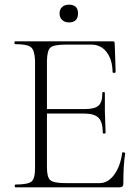

<svg xmlns="http://www.w3.org/2000/svg" viewBox="-20 -802 590 822"><path d="M275 -706Q257 -706 246 -716.5Q235 -727 235 -745Q235 -762 246 -772Q257 -782 275 -782Q314 -782 314 -745Q314 -706 275 -706ZM503 -147Q504 -152 512 -149Q517 -148 516 -145Q508 -98 508 -15Q508 0 492 0H46Q43 0 43 -6Q43 -12 46 -12Q99 -12 114.5 -24.5Q130 -37 130 -81V-544Q128 -587 112.5 -600Q97 -613 44 -613Q42 -613 42 -619Q42 -625 44 -625H464Q471 -625 471 -616Q472 -595 473.5 -545.5Q475 -496 475 -494Q475 -490 468.5 -490Q462 -490 462 -494Q461 -547 436.5 -579Q412 -611 371 -611H262Q210 -611 196 -598.5Q182 -586 181 -543V-335H344Q386 -335 402.5 -350.5Q419 -366 418 -404Q418 -410 426 -407Q430 -407 429 -404Q429 -387 429 -373.5Q429 -360 429 -346.5Q429 -333 429 -325Q429 -310 430.5 -281Q432 -252 432 -234Q432 -230 426 -230Q420 -230 420 -234Q420 -279 402 -297.5Q384 -316 339 -316H181V-85Q181 -43 195.5 -30.5Q210 -18 262 -18H406Q442 -18 468.5 -53.5Q495 -89 503 -147Z"/></svg>

Font: Cormorant Upright Light
Style: Regular
Weight: 300
Designer: Christian Thalmann (Catharsis Fonts)
Foundry: Catharsis Fonts
Version: Version 3.302;PS 003.302;hotconv 1.0.88;makeotf.lib2.5.64775